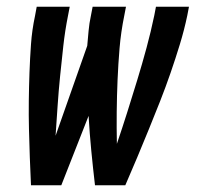

<svg xmlns="http://www.w3.org/2000/svg" viewBox="-20 -550 590 570"><path d="M72 0Q70 -41 68.5 -83Q67 -125 66 -166.5Q65 -208 65.5 -250Q66 -292 67.5 -334Q69 -376 72 -418.5Q75 -461 84 -503L89 -530H187L182 -504Q173 -459 168 -414Q163 -369 158.5 -324.5Q154 -280 151 -235.5Q148 -191 145 -147L239 -414Q241 -436 243 -458.5Q245 -481 250 -504L255 -530H354L349 -504Q339 -455 335 -407.5Q331 -360 329 -312.5Q327 -265 326.5 -217.5Q326 -170 327 -123Q343 -170 358 -217.5Q373 -265 387.5 -312.5Q402 -360 415 -408Q428 -456 438 -504L443 -530H541L536 -504Q527 -461 514 -418.5Q501 -376 486.5 -334Q472 -292 455.5 -250Q439 -208 422 -166.5Q405 -125 387.5 -83Q370 -41 352 0H262Q256 -51 251 -102.5Q246 -154 243 -206L162 0Z"/></svg>

Font: Lode Dark
Style: Bold Italic
Weight: 700
Italic angle: -11°
Monospace: yes
Designer: Belleve Invis
Foundry: Belleve Invis
Version: Version 29.2.0; ttfautohint (v1.8.3)